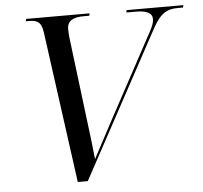

<svg xmlns="http://www.w3.org/2000/svg" viewBox="-51 -768 869 821"><g transform="rotate(-5 383.0 -357.0)"><path d="M161 -651 250 0H293L632 -626C668 -692 697 -704 744 -704H763L766 -714H522L520 -704H560C606 -704 631 -693 631 -666C631 -651 625 -636 612 -612L423 -262C387 -195 359 -141 332 -91C327 -138 321 -196 312 -262L268 -619C267 -628 266 -644 266 -655C266 -693 295 -704 338 -704H361L363 -714H91L88 -704H101C140 -704 155 -693 161 -651Z"/></g></svg>

Font: Noto Serif Display
Style: Italic
Weight: 400
Italic angle: -12°
Designer: Monotype Design Team
Foundry: Monotype Imaging Inc.
Version: Version 2.009